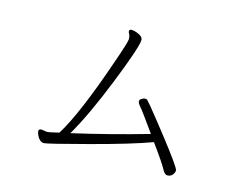

<svg xmlns="http://www.w3.org/2000/svg" viewBox="-89 -796 1178 918"><g transform="rotate(15 500.0 -337.0)"><path d="M446 -643Q446 -653 456.5 -653Q467 -653 482 -648Q515 -636 515 -618Q515 -584 440.5 -396.5Q366 -209 302 -100Q487 -142 675 -196Q607 -292 593 -307.5Q579 -323 579 -332.5Q579 -342 590 -347Q597 -352 604.5 -352Q612 -352 615.5 -349Q619 -346 636 -326Q653 -306 677.5 -274.5Q702 -243 730 -208Q836 -72 836 -58.5Q836 -45 823 -32Q813 -25 801.5 -25Q790 -25 780 -42Q758 -82 699 -162Q602 -126 404.5 -73.5Q207 -21 191 -21Q175 -21 163 -39Q151 -59 151 -70Q151 -81 165 -81L191 -77Q203 -77 251 -89Q322 -203 420 -489Q456 -592 456 -606.5Q456 -621 451 -630Q446 -639 446 -643Z"/></g></svg>

Font: LXGW WenKai Lite Light
Style: Regular
Weight: 300
Designer: LXGW / Fontworks Inc.
Foundry: LXGW / Fontworks Inc.
Version: Version 1.511; March 25, 2025